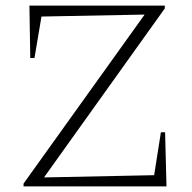

<svg xmlns="http://www.w3.org/2000/svg" viewBox="-20 -665 686 685"><path d="M64 0V-10L496 -613L128 -606L103 -458H88L85 -645H568V-635L137 -32L530 -40L554 -193H569L574 0Z"/></svg>

Font: Piazzolla SC ExtraLight
Style: Regular
Weight: 200
Designer: Juan Pablo del Peral
Foundry: Huerta Tipografica
Version: Version 1.330